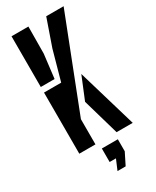

<svg xmlns="http://www.w3.org/2000/svg" viewBox="-250 -865 920 1133"><g transform="rotate(-30 210.5 -299.0)"><path d="M46.5 0V-416.5H163.5L219.5 -617.5L283 -800H401.5L156.5 -171.5V0ZM300.5 0 229 -248 292 -401.5 410.5 0ZM46.5 -454.5V-800H161.5L160 -616.5L140.5 -454.5ZM190.5 201.5 220 132H177V40H286V121.5L246 201.5Z"/></g></svg>

Font: Big Shoulders Stencil Display Thin
Style: Bold
Weight: 700
Version: Version 2.001